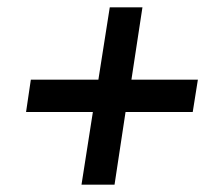

<svg xmlns="http://www.w3.org/2000/svg" viewBox="-20 -611 583 523"><path d="M338 -394H519L505 -306H322L292 -108H202L233 -306H51L64 -394H248L279 -591H368Z"/></svg>

Font: Bitter Pro SemiBold
Style: Italic
Weight: 600
Italic angle: -9°
Designer: Sol Matas, and Bitter project Authors
Foundry: Sol Matas
Version: Version 1.010